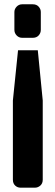

<svg xmlns="http://www.w3.org/2000/svg" viewBox="-20 -668 257 894"><path d="M170 -612Q170 -626 160 -637Q150 -648 133 -648H83Q68 -648 57.5 -637Q47 -626 47 -612V-529Q47 -514 57.5 -503Q68 -492 83 -492H133Q150 -492 160 -503Q170 -514 170 -529ZM179 -200 156 -434H64L40 -200V169Q40 185.9 50.5 195.9Q61 205.9 76 205.9H142Q157 205.9 168 195.9Q179 185.9 179 169Z"/></svg>

Font: H.H. Samuel
Style: Regular
Weight: 900
Width: 1
Designer: deFharo
Foundry: deFharo
Version: Version 1.009